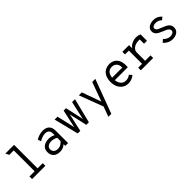

<svg xmlns="http://www.w3.org/2000/svg" viewBox="279 -2141 3753 3753"><g transform="rotate(-45 2156.0 -264.0)"><path d="M267.2 0V-696.5L348.5 -722V0ZM124.2 0V-72.5H491.5V0ZM143.8 -649.5 107.2 -722H348.5L320.8 -649.5Z M890.2 12Q836.8 12 795.7 -7.2Q754.6 -26.4 731.3 -64.7Q708 -103 708 -160.2Q708 -219.2 735.9 -256.5Q763.9 -293.8 808.4 -311.5Q852.9 -329.2 903 -329.2Q940.5 -329.2 974.2 -321.8Q1007.9 -314.2 1042.8 -295.5V-335.2Q1042.8 -382.4 1027.8 -407.7Q1012.8 -433 987.8 -442.5Q962.8 -452 933.5 -452Q892.5 -452 848.1 -435.2Q803.8 -418.4 771.5 -397.8L747.8 -466.2Q781.4 -486.8 832.8 -504.9Q884.1 -523 941.2 -523Q970.4 -523 1001.4 -515.7Q1032.5 -508.4 1059.4 -489Q1086.2 -469.6 1102.9 -434.2Q1119.5 -398.8 1119.5 -342.2V0H1042.8V-47.5Q1014.6 -21.9 976.2 -4.9Q937.9 12 890.2 12ZM900.8 -59Q949.5 -59 985.1 -81.8Q1020.6 -104.6 1042.8 -131V-221.8Q1019.1 -236.8 983.9 -247.9Q948.8 -259 912.8 -259Q861.2 -259 822.9 -235.1Q784.5 -211.2 784.5 -160.2Q784.5 -115.1 814.8 -87.1Q845.1 -59 900.8 -59Z M1385.5 0 1258.2 -511H1338.2L1416.8 -170.8Q1418.8 -162.6 1420.8 -151.8Q1422.9 -141 1424.5 -129.8Q1427 -143.2 1428.8 -153Q1430.5 -162.8 1432.8 -173.2L1507.2 -511H1572.8L1648 -172.2Q1650.6 -162.4 1652.9 -150.8Q1655.2 -139.1 1657.2 -125.8Q1659 -138.4 1661.2 -149.7Q1663.4 -161 1665.8 -172.2L1741.5 -511H1821.8L1694.2 0H1623.5L1549.5 -325Q1547.2 -335 1544.6 -348.9Q1541.9 -362.8 1539.2 -376.2Q1537 -362 1534.2 -348.7Q1531.4 -335.4 1529.5 -326.5L1457.5 0Z M2039.2 194 2115.8 -14.2 1927.8 -511H2010.2L2136.2 -160.8Q2140.2 -149.4 2144.4 -136.7Q2148.6 -124 2152.8 -109.8Q2157.1 -123.1 2161.5 -135.9Q2165.9 -148.6 2170.2 -160.8L2297.8 -511H2383.5L2120.8 194Z M2782.2 12Q2708.9 12 2656.8 -24.1Q2604.6 -60.1 2577.1 -120.9Q2549.5 -181.8 2549.5 -256Q2549.5 -340.5 2578.4 -400.2Q2607.2 -460 2659.6 -491.5Q2711.9 -523 2782.2 -523Q2840 -523 2888.2 -497Q2936.5 -471 2965.5 -416.8Q2994.5 -362.5 2994.5 -277.2Q2994.5 -267.9 2994.2 -254.1Q2993.9 -240.2 2992 -223H2613.5V-294.8H2913Q2912.1 -356 2891.2 -389.8Q2870.4 -423.6 2840.3 -437.1Q2810.2 -450.5 2782.2 -450.5Q2704.6 -450.5 2667.9 -401.2Q2631.2 -352 2631.2 -269.2Q2631.2 -173.5 2671.9 -117.9Q2712.6 -62.2 2784.8 -62.2Q2815.4 -62.2 2845.5 -72.2Q2875.6 -82.1 2904.5 -104.8L2950.2 -51.2Q2918.6 -24.1 2875.3 -6.1Q2832 12 2782.2 12Z M3131 0V-72.5H3237.5V-438.5H3131V-511H3316V-396.5L3310 -410.8Q3325.9 -445.2 3358.6 -470.4Q3391.2 -495.6 3432.1 -509.3Q3473 -523 3513.5 -523Q3552.4 -523 3580 -516.1Q3607.6 -509.1 3623.8 -499V-323.5H3542.5V-474.8L3567.5 -436Q3554.8 -439.6 3540.7 -441.1Q3526.6 -442.5 3511 -442.5Q3460.4 -442.5 3417 -425.8Q3373.6 -409 3347.3 -376.5Q3321 -344 3321 -296.8V-72.5H3471.5V0Z M4001 12Q3944.6 12 3895 -13.4Q3845.4 -38.9 3812.5 -77.5L3868.2 -127Q3891.5 -101.1 3927.9 -80.3Q3964.2 -59.5 4007 -59.5Q4049 -59.5 4077.8 -76.6Q4106.5 -93.8 4106.5 -127.5Q4106.5 -155 4088.2 -173.6Q4069.9 -192.2 4040.2 -206Q4010.6 -219.8 3976.5 -232.8Q3932.9 -249.6 3896.5 -269.3Q3860.1 -289 3838.3 -317.9Q3816.5 -346.9 3816.5 -390.5Q3816.5 -430.9 3839.6 -460.6Q3862.6 -490.4 3902.9 -506.7Q3943.1 -523 3994 -523Q4050.6 -523 4095.1 -501.8Q4139.6 -480.5 4170.8 -444.2L4116.8 -399Q4096.9 -418 4065.7 -434.8Q4034.5 -451.5 3990.2 -451.5Q3946.8 -451.5 3920.4 -435.5Q3894 -419.5 3894 -390.8Q3894 -367.8 3911 -351.9Q3928 -336 3955.2 -323.6Q3982.5 -311.2 4013.8 -299.5Q4054.4 -284.2 4093.6 -264.8Q4132.8 -245.4 4158.4 -213.8Q4184 -182.2 4184 -130.8Q4184 -65.1 4134.6 -26.6Q4085.2 12 4001 12Z"/></g></svg>

Font: Overpass Mono Light
Style: Regular
Weight: 300
Monospace: yes
Designer: Delve Withrington, Dave Bailey
Foundry: Delve Fonts LLC
Version: Version 4.000